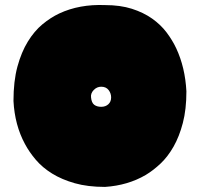

<svg xmlns="http://www.w3.org/2000/svg" viewBox="-20 -724 788 755"><path d="M393 -704Q453 -704 498.5 -689.5Q544 -675 578 -651Q612 -627 635 -596.5Q658 -566 673 -534Q708 -459 713 -365Q713 -294 699 -240.5Q685 -187 662.5 -147.5Q640 -108 611.5 -81Q583 -54 553 -36Q483 5 393 11Q325 11 274 -3.5Q223 -18 185 -41.5Q147 -65 121 -95.5Q95 -126 78 -158Q38 -232 33 -327Q33 -405 48.5 -462Q64 -519 89.5 -560.5Q115 -602 147 -628.5Q179 -655 213 -671Q292 -708 393 -704ZM378 -383Q361 -383 348.5 -370Q336 -357 338 -341Q340 -320 350.5 -312Q361 -304 378 -304Q395 -304 406 -314Q417 -324 417 -341Q417 -357 407 -370Q397 -383 378 -383Z"/></svg>

Font: Sniglet
Style: ExtraBold
Weight: 800
Version: Version 2.000; ttfautohint (v0.95) -l 8 -r 50 -G 200 -x 14 -